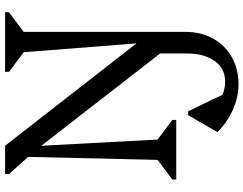

<svg xmlns="http://www.w3.org/2000/svg" viewBox="-124 -606 981 774"><g transform="rotate(-90 367.0 -219.5)"><path d="M413 251Q362 251 310.5 228Q259 205 221 166L289 48H305L380 204H299V122Q333 164 360.5 180.5Q388 197 425 197Q477 197 507.5 155Q538 113 538 42V-122H625V38Q625 100 598 148.5Q571 197 523 224Q475 251 413 251ZM593 6 134 -585V-690H166L603 -129H581L543 -615L464 -674V-690H704V-674L625 -615V6ZM30 0V-16L109 -75L121 -597L52 -674V-690H158L191 -75L270 -16V0Z"/></g></svg>

Font: Platypi Light
Style: Regular
Weight: 300
Designer: David Sargent
Foundry: Bolt Cutter Type
Version: Version 1.200